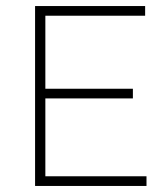

<svg xmlns="http://www.w3.org/2000/svg" viewBox="-20 -615 540 635"><path d="M96 0V-595H460V-563H130V-32H464.5V0ZM120 -289.5V-321.5H419.5V-289.5Z"/></svg>

Font: Encode Sans SC Condensed Thin Thin
Style: Regular
Weight: 250
Version: Version 3.002